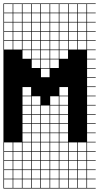

<svg xmlns="http://www.w3.org/2000/svg" viewBox="-20 -827 576 1115"><path d="M432.1 -803.6V-753.6H482.1V-803.6ZM271.4 -700H321.4V-750H271.4ZM164.3 -700H214.3V-750H164.3ZM432.1 -700H482.1V-750H432.1ZM217.9 -700H267.9V-750H217.9ZM3.6 -700H53.6V-750H3.6ZM378.6 -700H428.6V-750H378.6ZM57.1 -700H107.1V-750H57.1ZM110.7 -700H160.7V-750H110.7ZM325 -700H375V-750H325ZM164.3 -646.4H214.3V-696.4H164.3ZM432.1 -646.4H482.1V-696.4H432.1ZM217.9 -646.4H267.9V-696.4H217.9ZM378.6 -646.4H428.6V-696.4H378.6ZM3.6 -646.4H53.6V-696.4H3.6ZM57.1 -646.4H107.1V-696.4H57.1ZM325 -646.4H375V-696.4H325ZM110.7 -646.4H160.7V-696.4H110.7ZM271.4 -646.4H321.4V-696.4H271.4ZM3.6 -592.9H53.6V-642.9H3.6ZM271.4 -592.9H321.4V-642.9H271.4ZM325 -592.9H375V-642.9H325ZM378.6 -592.9H428.6V-642.9H378.6ZM110.7 -592.9H160.7V-642.9H110.7ZM432.1 -592.9H482.1V-642.9H432.1ZM217.9 -592.9H267.9V-642.9H217.9ZM164.3 -592.9H214.3V-642.9H164.3ZM57.1 -592.9H107.1V-642.9H57.1ZM57.1 -539.3H107.1V-589.3H57.1ZM325 -539.3H375V-589.3H325ZM271.4 -539.3H321.4V-589.3H271.4ZM3.6 -539.3H53.6V-589.3H3.6ZM378.6 -539.3H428.6V-589.3H378.6ZM164.3 -539.3H214.3V-589.3H164.3ZM432.1 -539.3H482.1V-589.3H432.1ZM217.9 -539.3H267.9V-589.3H217.9ZM110.7 -539.3H160.7V-589.3H110.7ZM217.9 -485.7H267.9V-535.7H217.9ZM271.4 -485.7H321.4V-535.7H271.4ZM164.3 -485.7H214.3V-535.7H164.3ZM325 -485.7H375V-535.7H325ZM110.7 -485.7H160.7V-535.7H110.7ZM271.4 -432.1H321.4V-482.1H271.4ZM217.9 -432.1H267.9V-482.1H217.9ZM164.3 -432.1H214.3V-482.1H164.3ZM217.9 -378.6H267.9V-428.6H217.9ZM325 -271.4H375V-321.4H325ZM110.7 -271.4H160.7V-321.4H110.7ZM271.4 -217.9H321.4V-267.9H271.4ZM110.7 -217.9H160.7V-267.9H110.7ZM325 -217.9H375V-267.9H325ZM164.3 -217.9H214.3V-267.9H164.3ZM271.4 -164.3H321.4V-214.3H271.4ZM110.7 -164.3H160.7V-214.3H110.7ZM325 -164.3H375V-214.3H325ZM217.9 -164.3H267.9V-214.3H217.9ZM164.3 -164.3H214.3V-214.3H164.3ZM217.9 -110.7H267.9V-160.7H217.9ZM164.3 -110.7H214.3V-160.7H164.3ZM325 -110.7H375V-160.7H325ZM271.4 -110.7H321.4V-160.7H271.4ZM110.7 -110.7H160.7V-160.7H110.7ZM217.9 -57.1H267.9V-107.1H217.9ZM164.3 -57.1H214.3V-107.1H164.3ZM325 -57.1H375V-107.1H325ZM271.4 -57.1H321.4V-107.1H271.4ZM110.7 -57.1H160.7V-107.1H110.7ZM110.7 -3.6H160.7V-53.6H110.7ZM164.3 -3.6H214.3V-53.6H164.3ZM217.9 -3.6H267.9V-53.6H217.9ZM325 -3.6H375V-53.6H325ZM271.4 -3.6H321.4V-53.6H271.4ZM164.3 50H214.3V0H164.3ZM432.1 50H482.1V0H432.1ZM217.9 50H267.9V0H217.9ZM3.6 50H53.6V0H3.6ZM378.6 50H428.6V0H378.6ZM57.1 50H107.1V0H57.1ZM325 50H375V0H325ZM271.4 50H321.4V0H271.4ZM110.7 50H160.7V0H110.7ZM378.6 103.6H428.6V53.6H378.6ZM110.7 103.6H160.7V53.6H110.7ZM164.3 103.6H214.3V53.6H164.3ZM432.1 103.6H482.1V53.6H432.1ZM217.9 103.6H267.9V53.6H217.9ZM3.6 103.6H53.6V53.6H3.6ZM57.1 103.6H107.1V53.6H57.1ZM271.4 103.6H321.4V53.6H271.4ZM325 103.6H375V53.6H325ZM325 210.7H375V160.7H325ZM271.4 210.7H321.4V160.7H271.4ZM57.1 210.7H107.1V160.7H57.1ZM378.6 210.7H428.6V160.7H378.6ZM3.6 210.7H53.6V160.7H3.6ZM217.9 210.7H267.9V160.7H217.9ZM432.1 210.7H482.1V160.7H432.1ZM164.3 210.7H214.3V160.7H164.3ZM110.7 210.7H160.7V160.7H110.7ZM325 264.3H375V214.3H325ZM378.6 264.3H428.6V214.3H378.6ZM271.4 264.3H321.4V214.3H271.4ZM3.6 264.3H53.6V214.3H3.6ZM432.1 264.3H482.1V214.3H432.1ZM217.9 264.3H267.9V214.3H217.9ZM164.3 264.3H214.3V214.3H164.3ZM110.7 264.3H160.7V214.3H110.7ZM57.1 264.3H107.1V214.3H57.1ZM378.6 -803.6V-753.6H428.6V-803.6ZM325 -803.6V-753.6H375V-803.6ZM271.4 -803.6V-753.6H321.4V-803.6ZM217.9 -803.6V-753.6H267.9V-803.6ZM164.3 -803.6V-753.6H214.3V-803.6ZM110.7 -803.6V-753.6H160.7V-803.6ZM57.1 -803.6V-753.6H107.1V-803.6ZM3.6 -803.6V-753.6H53.6V-803.6ZM0 107.1V-807.1H535.7V-803.6H485.7V-753.6H535.7V-750H485.7V-700H535.7V-696.4H485.7V-646.4H535.7V-642.9H485.7V-592.9H535.7V-589.3H485.7V-539.3H535.7V-535.7H485.7V-485.7H535.7V-482.1H485.7V-432.1H535.7V-428.6H485.7V-378.6H535.7V-375H485.7V-325H535.7V-321.4H485.7V-271.4H535.7V-267.9H485.7V-217.9H535.7V-214.3H485.7V-164.3H535.7V-160.7H485.7V-110.7H535.7V-107.1H485.7V-57.1H535.7V-53.6H485.7V-3.6H535.7V0H485.7V50H535.7V53.6H485.7V103.6H535.7V107.1H485.7V157.1H535.7V160.7H485.7V210.7H535.7V214.3H485.7V264.3H535.7V267.9H0V107.1H3.6V157.1H53.6V107.1H57.1V157.1H107.1V107.1H110.7V157.1H160.7V107.1H164.3V157.1H214.3V107.1H217.9V157.1H267.9V107.1H271.4V157.1H321.4V107.1ZM375 157.1V107.1H325V157.1ZM482.1 157.1V107.1H378.6V157.1H428.6V107.1H432.1V157.1Z"/></svg>

Font: Jersey 10 Charted
Style: Regular
Weight: 400
Designer: Sarah Cadigan-Fried
Version: Version 1.000; ttfautohint (v1.8.4.7-5d5b)